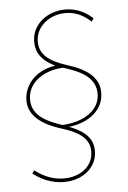

<svg xmlns="http://www.w3.org/2000/svg" viewBox="-98 -766 681 1023"><g transform="rotate(-10 242.5 -255.0)"><path d="M185 198C281 198 355 137 355 49C355 -19 303 -57 241 -88C347 -90 442 -147 442 -252C442 -317 395 -370 287 -414C192 -453 155 -497 155 -552C155 -634 228 -689 310 -689C367 -689 415 -666 457 -619L470 -635C423 -686 368 -708 310 -708C222 -708 136 -651 136 -552C136 -491 175 -451 225 -422C102 -414 41 -330 41 -253C41 -189 88 -131 202 -85C298 -46 335 -4 335 50C335 131 268 179 186 179C123 179 66 153 18 108L5 123C55 171 120 198 185 198ZM61 -254C61 -353 154 -407 262 -404L277 -398C346 -369 422 -328 422 -248C422 -143 313 -98 207 -104L192 -111C100 -151 61 -197 61 -254Z"/></g></svg>

Font: Fixel Display Thin
Style: Italic
Weight: 100
Italic angle: -10°
Designer: AlfaBravo + MacPaw
Foundry: Kyrylo Tkachov, Marchela Mozhyna, Serhii Makarenko, Maria Weinstein, Zakhar Kryvoshyya
Version: Version 1.210;Glyphs 3.2 (3217)